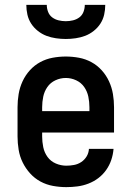

<svg xmlns="http://www.w3.org/2000/svg" viewBox="-20 -760 540 788"><path d="M252 8Q225 8 197.5 3Q170 -2 146 -15Q122 -28 103.5 -48.5Q85 -69 73 -93.5Q61 -118 56.5 -145.5Q52 -173 52 -200V-320Q52 -347 56.5 -374Q61 -401 72.5 -426Q84 -451 102.5 -471.5Q121 -492 145 -505Q169 -518 196 -523Q223 -528 250 -528Q277 -528 304 -523Q331 -518 355 -505Q379 -492 397.5 -471.5Q416 -451 427.5 -426Q439 -401 443.5 -374Q448 -347 448 -320V-216H153V-200Q153 -178 157.5 -156Q162 -134 175 -116Q188 -98 209 -89Q230 -80 252 -80Q268 -80 284 -83Q300 -86 313.5 -95Q327 -104 335.5 -118Q344 -132 345 -149H446Q444 -125 436.5 -103Q429 -81 415.5 -62Q402 -43 383.5 -29Q365 -15 343 -6.5Q321 2 298 5Q275 8 252 8ZM347 -304V-320Q347 -342 342.5 -363.5Q338 -385 325.5 -403Q313 -421 292.5 -430.5Q272 -440 250 -440Q228 -440 207.5 -430.5Q187 -421 174.5 -403Q162 -385 157.5 -363.5Q153 -342 153 -320V-304ZM250 -600Q230 -600 209.5 -603Q189 -606 170.5 -613Q152 -620 135.5 -633Q119 -646 108 -663Q97 -680 92.5 -700Q88 -720 88 -740H172Q172 -725 177.5 -711Q183 -697 194.5 -688.5Q206 -680 220.5 -676.5Q235 -673 250 -673Q265 -673 279.5 -676.5Q294 -680 305.5 -688.5Q317 -697 322.5 -711Q328 -725 328 -740H412Q412 -720 407.5 -700Q403 -680 392 -663Q381 -646 364.5 -633Q348 -620 329.5 -613Q311 -606 290.5 -603Q270 -600 250 -600Z"/></svg>

Font: Iosevka Curly Semibold
Style: Regular
Weight: 600
Monospace: yes
Designer: Belleve Invis
Foundry: Belleve Invis
Version: Version 22.1.2; ttfautohint (v1.8.4)